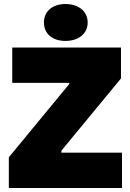

<svg xmlns="http://www.w3.org/2000/svg" viewBox="-20 -937 649 957"><path d="M306 -733C372 -733 417 -769 417 -825C417 -880 372 -917 306 -917C241 -917 199 -880 199 -825C199 -769 241 -733 306 -733ZM24 0H588V-176H286V-186L583 -546V-700H41V-524H325V-518L24 -153Z"/></svg>

Font: Fixel Display Black
Style: Regular
Weight: 900
Designer: AlfaBravo + MacPaw
Foundry: Kyrylo Tkachov, Marchela Mozhyna, Serhii Makarenko, Maria Weinstein, Zakhar Kryvoshyya
Version: Version 1.211